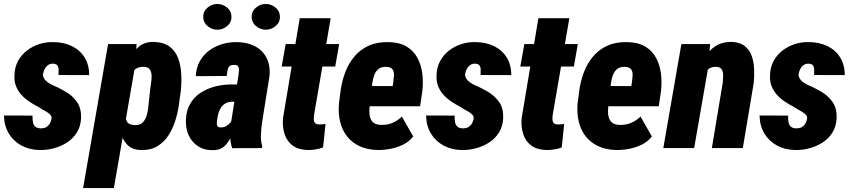

<svg xmlns="http://www.w3.org/2000/svg" viewBox="-26 -752 4322 975"><path d="M235.4 -147.5Q238.3 -162.1 225.8 -172.9Q213.4 -183.6 197 -191.9Q180.7 -200.2 172.4 -207Q146.5 -220.2 123.3 -235.6Q100.1 -251 82.5 -270.5Q64.9 -290 55.2 -314.9Q45.4 -339.8 47.4 -371.6Q48.8 -411.6 65.9 -442.9Q83 -474.1 111.1 -495.6Q139.2 -517.1 174.1 -528.3Q209 -539.6 247.1 -538.1Q298.3 -537.6 339.1 -517.8Q379.9 -498 403.3 -460.7Q426.8 -423.3 426.8 -370.6L271 -371.1Q271.5 -384.8 271.5 -398.2Q271.5 -411.6 265.1 -420.2Q258.8 -428.7 240.2 -428.7Q227.1 -428.2 217.3 -421.1Q207.5 -414.1 201.7 -403.1Q195.8 -392.1 193.4 -380.4Q190.9 -370.1 194.1 -361.6Q197.3 -353 203.4 -345.9Q209.5 -338.9 217.5 -333.3Q225.6 -327.6 233.9 -323.2Q273.4 -306.6 308.3 -285.9Q343.3 -265.1 365.2 -233.6Q387.2 -202.1 385.7 -152.3Q383.8 -110.8 365 -80.1Q346.2 -49.3 315.7 -29.3Q285.2 -9.3 248.5 0.7Q211.9 10.7 174.3 9.8Q123 8.8 82.5 -13.2Q42 -35.2 18.6 -74.2Q-4.9 -113.3 -5.9 -165.5L139.2 -165Q138.7 -147 141.1 -132.3Q143.6 -117.7 153.1 -108.9Q162.6 -100.1 183.6 -100.1Q198.7 -100.6 209 -106.4Q219.2 -112.3 225.8 -122.8Q232.4 -133.3 235.4 -147.5Z M660.2 -418 552.2 203.1H396L522.9 -528.3H667.5ZM892.1 -290 885.3 -241.2Q880.9 -198.2 868.4 -153.3Q856 -108.4 833.5 -70.8Q811 -33.2 775.1 -10.7Q739.3 11.7 687 9.8Q642.1 7.8 617.9 -19.5Q593.8 -46.9 583.5 -87.4Q573.2 -127.9 571.3 -170.2Q569.3 -212.4 570.3 -243.2L575.2 -278.3Q581.1 -313.5 592.5 -358.4Q604 -403.3 624.5 -444.6Q645 -485.8 676.8 -513.2Q708.5 -540.5 754.9 -539.1Q806.2 -537.6 836.2 -514.4Q866.2 -491.2 879.4 -454.3Q892.6 -417.5 894.5 -374Q896.5 -330.6 892.1 -290ZM730.5 -240.7 735.8 -290Q736.8 -304.2 740.2 -324Q743.7 -343.8 743.9 -364Q744.1 -384.3 735.6 -397.9Q727.1 -411.6 705.1 -412.6Q679.2 -413.6 664.1 -402.6Q648.9 -391.6 640.9 -373.3Q632.8 -355 629.6 -333.7Q626.5 -312.5 625 -292.5L617.7 -231Q614.3 -209.5 611.3 -183.3Q608.4 -157.2 616.9 -137.7Q625.5 -118.2 657.2 -116.7Q682.1 -115.2 696 -127.7Q710 -140.1 716.8 -159.7Q723.6 -179.2 726.1 -200.9Q728.5 -222.7 730.5 -240.7Z M1147.9 -132.8 1184.6 -367.2Q1185.5 -379.9 1187.3 -392.3Q1189 -404.8 1184.3 -413.8Q1179.7 -422.9 1162.1 -422.4Q1145 -422.9 1137.9 -414.3Q1130.9 -405.8 1129.2 -392.6Q1127.4 -379.4 1125 -366.2L968.3 -365.2Q970.2 -407.2 988 -439.9Q1005.9 -472.7 1035.2 -494.6Q1064.5 -516.6 1101.3 -527.8Q1138.2 -539.1 1178.2 -538.1Q1230.5 -537.6 1269.5 -516.8Q1308.6 -496.1 1328.1 -457Q1347.7 -418 1342.3 -364.3L1305.2 -132.8Q1300.8 -102.5 1299.1 -70.8Q1297.4 -39.1 1305.2 -9.3L1304.7 0L1152.8 0.5Q1142.6 -31.2 1142.8 -65.4Q1143.1 -99.6 1147.9 -132.8ZM1198.7 -322.8 1184.1 -234.9 1150.9 -235.4Q1132.8 -234.9 1119.6 -227.3Q1106.4 -219.7 1097.9 -207.8Q1089.4 -195.8 1084.5 -180.7Q1079.6 -165.5 1077.6 -148.9Q1075.7 -138.2 1075 -128.2Q1074.2 -118.2 1078.1 -111.6Q1082 -105 1096.2 -105Q1110.8 -105 1123 -111.8Q1135.3 -118.7 1143.6 -129.4Q1151.9 -140.1 1153.8 -153.8L1163.1 -87.4Q1153.8 -68.8 1144.5 -51.3Q1135.3 -33.7 1123.5 -19.5Q1111.8 -5.4 1095 2.7Q1078.1 10.7 1052.7 10.7Q1009.3 10.7 978.3 -10.3Q947.3 -31.2 931.9 -65.4Q916.5 -99.6 918 -142.1Q919.4 -190.4 939.7 -225.1Q960 -259.8 993.2 -281.2Q1026.4 -302.7 1066.9 -313Q1107.4 -323.2 1151.4 -323.2ZM1005.9 -664.6Q1004.9 -693.4 1026.9 -712.4Q1048.8 -731.4 1076.2 -731.9Q1103.5 -732.4 1126 -714.8Q1148.4 -697.3 1149.4 -668.5Q1150.4 -639.6 1128.7 -620.6Q1106.9 -601.6 1079.1 -601.1Q1052.2 -600.6 1029.5 -618.4Q1006.8 -636.2 1005.9 -664.6ZM1252 -664.6Q1251 -693.4 1272.7 -712.4Q1294.4 -731.4 1321.8 -731.9Q1349.1 -732.4 1371.8 -714.8Q1394.5 -697.3 1395.5 -668.5Q1396.5 -639.6 1374.8 -620.6Q1353 -601.6 1325.2 -601.1Q1298.3 -600.6 1275.6 -618.4Q1252.9 -636.2 1252 -664.6Z M1696.3 -528.3 1676.3 -414.1H1404.3L1424.8 -528.3ZM1496.1 -659.7H1653.3L1569.3 -171.4Q1567.4 -158.7 1567.4 -147.2Q1567.4 -135.7 1572.8 -128.4Q1578.1 -121.1 1593.8 -120.1Q1602.1 -119.6 1610.6 -120.6Q1619.1 -121.6 1627 -122.6L1614.7 -3.4Q1596.2 3.9 1576.9 6.8Q1557.6 9.8 1537.1 9.8Q1489.7 8.8 1460.4 -12.7Q1431.2 -34.2 1419.2 -70.8Q1407.2 -107.4 1411.1 -151.9Z M1892.1 9.8Q1840.3 8.8 1801 -9.3Q1761.7 -27.3 1736.6 -59.3Q1711.4 -91.3 1701.2 -134Q1690.9 -176.8 1695.3 -227.1L1702.6 -284.7Q1709.5 -338.4 1727.1 -384.8Q1744.6 -431.2 1774.7 -466.3Q1804.7 -501.5 1848.1 -520.8Q1891.6 -540 1950.7 -538.1Q2003.9 -536.6 2038.8 -515.6Q2073.7 -494.6 2093 -459.5Q2112.3 -424.3 2118.2 -380.4Q2124 -336.4 2118.7 -289.1L2107.4 -212.4H1750L1768.1 -315.4L1967.8 -314.9L1971.2 -334.5Q1973.6 -352.1 1974.6 -369.4Q1975.6 -386.7 1968 -398.7Q1960.4 -410.6 1938 -412.6Q1910.6 -413.6 1896 -401.6Q1881.3 -389.6 1874.3 -369.9Q1867.2 -350.1 1864.3 -327.4Q1861.3 -304.7 1859.4 -284.7L1852.1 -226.6Q1850.1 -207 1849.6 -188.2Q1849.1 -169.4 1854.2 -153.6Q1859.4 -137.7 1871.8 -128.2Q1884.3 -118.7 1909.2 -117.7Q1939.5 -116.7 1966.3 -127.7Q1993.2 -138.7 2014.6 -160.2L2072.3 -59.1Q2052.2 -32.7 2021.7 -17.8Q1991.2 -2.9 1957.3 3.7Q1923.3 10.3 1892.1 9.8Z M2378.9 -147.5Q2381.8 -162.1 2369.4 -172.9Q2356.9 -183.6 2340.6 -191.9Q2324.2 -200.2 2315.9 -207Q2290 -220.2 2266.8 -235.6Q2243.7 -251 2226.1 -270.5Q2208.5 -290 2198.7 -314.9Q2189 -339.8 2190.9 -371.6Q2192.4 -411.6 2209.5 -442.9Q2226.6 -474.1 2254.6 -495.6Q2282.7 -517.1 2317.6 -528.3Q2352.5 -539.6 2390.6 -538.1Q2441.9 -537.6 2482.7 -517.8Q2523.4 -498 2546.9 -460.7Q2570.3 -423.3 2570.3 -370.6L2414.6 -371.1Q2415 -384.8 2415 -398.2Q2415 -411.6 2408.7 -420.2Q2402.3 -428.7 2383.8 -428.7Q2370.6 -428.2 2360.8 -421.1Q2351.1 -414.1 2345.2 -403.1Q2339.4 -392.1 2336.9 -380.4Q2334.5 -370.1 2337.6 -361.6Q2340.8 -353 2346.9 -345.9Q2353 -338.9 2361.1 -333.3Q2369.1 -327.6 2377.4 -323.2Q2417 -306.6 2451.9 -285.9Q2486.8 -265.1 2508.8 -233.6Q2530.8 -202.1 2529.3 -152.3Q2527.3 -110.8 2508.5 -80.1Q2489.7 -49.3 2459.2 -29.3Q2428.7 -9.3 2392.1 0.7Q2355.5 10.7 2317.9 9.8Q2266.6 8.8 2226.1 -13.2Q2185.5 -35.2 2162.1 -74.2Q2138.7 -113.3 2137.7 -165.5L2282.7 -165Q2282.2 -147 2284.7 -132.3Q2287.1 -117.7 2296.6 -108.9Q2306.2 -100.1 2327.1 -100.1Q2342.3 -100.6 2352.5 -106.4Q2362.8 -112.3 2369.4 -122.8Q2376 -133.3 2378.9 -147.5Z M2908.2 -528.3 2888.2 -414.1H2616.2L2636.7 -528.3ZM2708 -659.7H2865.2L2781.2 -171.4Q2779.3 -158.7 2779.3 -147.2Q2779.3 -135.7 2784.7 -128.4Q2790 -121.1 2805.7 -120.1Q2814 -119.6 2822.5 -120.6Q2831.1 -121.6 2838.9 -122.6L2826.7 -3.4Q2808.1 3.9 2788.8 6.8Q2769.5 9.8 2749 9.8Q2701.7 8.8 2672.4 -12.7Q2643.1 -34.2 2631.1 -70.8Q2619.1 -107.4 2623 -151.9Z M3104 9.8Q3052.2 8.8 3012.9 -9.3Q2973.6 -27.3 2948.5 -59.3Q2923.3 -91.3 2913.1 -134Q2902.8 -176.8 2907.2 -227.1L2914.6 -284.7Q2921.4 -338.4 2939 -384.8Q2956.5 -431.2 2986.6 -466.3Q3016.6 -501.5 3060.1 -520.8Q3103.5 -540 3162.6 -538.1Q3215.8 -536.6 3250.7 -515.6Q3285.6 -494.6 3304.9 -459.5Q3324.2 -424.3 3330.1 -380.4Q3335.9 -336.4 3330.6 -289.1L3319.3 -212.4H2961.9L2980 -315.4L3179.7 -314.9L3183.1 -334.5Q3185.5 -352.1 3186.5 -369.4Q3187.5 -386.7 3179.9 -398.7Q3172.4 -410.6 3149.9 -412.6Q3122.6 -413.6 3107.9 -401.6Q3093.3 -389.6 3086.2 -369.9Q3079.1 -350.1 3076.2 -327.4Q3073.2 -304.7 3071.3 -284.7L3064 -226.6Q3062 -207 3061.5 -188.2Q3061 -169.4 3066.2 -153.6Q3071.3 -137.7 3083.7 -128.2Q3096.2 -118.7 3121.1 -117.7Q3151.4 -116.7 3178.2 -127.7Q3205.1 -138.7 3226.6 -160.2L3284.2 -59.1Q3264.2 -32.7 3233.6 -17.8Q3203.1 -2.9 3169.2 3.7Q3135.3 10.3 3104 9.8Z M3569.8 -406.7 3499 0H3342.3L3434.1 -528.3H3580.1ZM3531.7 -280.3 3503.9 -278.8Q3506.8 -320.3 3517.1 -366.5Q3527.3 -412.6 3548.3 -452.1Q3569.3 -491.7 3604.2 -515.9Q3639.2 -540 3691.4 -539.1Q3732.9 -537.1 3757.1 -517.3Q3781.2 -497.6 3791.7 -466.8Q3802.2 -436 3803.5 -400.6Q3804.7 -365.2 3801.8 -332.5L3746.1 0H3588.9L3644.5 -334Q3646 -350.6 3646.2 -368.7Q3646.5 -386.7 3639.2 -399.4Q3631.8 -412.1 3609.4 -412.6Q3584.5 -413.1 3569.8 -399.4Q3555.2 -385.7 3547.9 -364.5Q3540.5 -343.3 3537.4 -320.6Q3534.2 -297.9 3531.7 -280.3Z M4072.3 -147.5Q4075.2 -162.1 4062.7 -172.9Q4050.3 -183.6 4033.9 -191.9Q4017.6 -200.2 4009.3 -207Q3983.4 -220.2 3960.2 -235.6Q3937 -251 3919.4 -270.5Q3901.9 -290 3892.1 -314.9Q3882.3 -339.8 3884.3 -371.6Q3885.7 -411.6 3902.8 -442.9Q3919.9 -474.1 3948 -495.6Q3976.1 -517.1 4011 -528.3Q4045.9 -539.6 4084 -538.1Q4135.3 -537.6 4176 -517.8Q4216.8 -498 4240.2 -460.7Q4263.7 -423.3 4263.7 -370.6L4107.9 -371.1Q4108.4 -384.8 4108.4 -398.2Q4108.4 -411.6 4102.1 -420.2Q4095.7 -428.7 4077.1 -428.7Q4064 -428.2 4054.2 -421.1Q4044.4 -414.1 4038.6 -403.1Q4032.7 -392.1 4030.3 -380.4Q4027.8 -370.1 4031 -361.6Q4034.2 -353 4040.3 -345.9Q4046.4 -338.9 4054.4 -333.3Q4062.5 -327.6 4070.8 -323.2Q4110.4 -306.6 4145.3 -285.9Q4180.2 -265.1 4202.1 -233.6Q4224.1 -202.1 4222.7 -152.3Q4220.7 -110.8 4201.9 -80.1Q4183.1 -49.3 4152.6 -29.3Q4122.1 -9.3 4085.4 0.7Q4048.8 10.7 4011.2 9.8Q3960 8.8 3919.4 -13.2Q3878.9 -35.2 3855.5 -74.2Q3832 -113.3 3831.1 -165.5L3976.1 -165Q3975.6 -147 3978 -132.3Q3980.5 -117.7 3990 -108.9Q3999.5 -100.1 4020.5 -100.1Q4035.6 -100.6 4045.9 -106.4Q4056.2 -112.3 4062.7 -122.8Q4069.3 -133.3 4072.3 -147.5Z"/></svg>

Font: Roboto Condensed Black
Style: Italic
Weight: 900
Italic angle: -12°
Designer: Christian Robertson
Foundry: Google
Version: Version 3.008; 2023